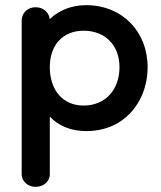

<svg xmlns="http://www.w3.org/2000/svg" viewBox="-20 -492 624 744"><path d="M314 16C361 16 402 5 438 -16C509 -59 552 -139 552 -232C552 -370 453 -472 314 -472C254 -472 206 -450 173 -418C169 -447 145 -464 118 -464C91 -464 64 -446 64 -410V182C64 214 91 232 118 232C146 232 173 214 173 182V-40C206 -5 254 16 314 16ZM304 -83C223 -83 173 -143 173 -232C173 -317 223 -373 304 -373C387 -373 443 -317 443 -232C443 -143 387 -83 304 -83Z"/></svg>

Font: Dongle
Style: Regular
Weight: 400
Designer: Yanghee Ryu
Foundry: Yanghee Ryu
Version: Version 2.000